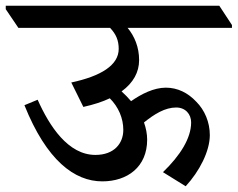

<svg xmlns="http://www.w3.org/2000/svg" viewBox="-65 -644 827 668"><path d="M291 -13C378 -13 447 -63 447 -158C447 -178 443 -198 436 -218C472 -247 509 -270 548 -270C580 -270 600 -247 600 -218C600 -163 562 -103 502 -45L581 4C629 -48 665 -118 665 -174C665 -219 647 -261 618 -290C589 -321 553 -339 512 -339C470 -339 427 -317 391 -292C381 -304 370 -315 358 -326C399 -356 419 -393 419 -435C419 -480 403 -518 379 -547H742V-557L698 -624H-45V-612L-1 -547H318C339 -525 348 -503 348 -474C348 -417 286 -379 183 -357L225 -272C261 -280 292 -290 317 -302C347 -272 364 -233 364 -192C364 -145 332 -105 267 -105C172 -105 107 -205 66 -297L20 -278C97 -86 194 -13 291 -13Z"/></svg>

Font: Noto Serif Devanagari Medium
Style: Regular
Weight: 500
Designer: Universal Thirst, Indian Type Foundry and the Monotype Design Team
Foundry: Monotype Imaging Inc.
Version: Version 2.004